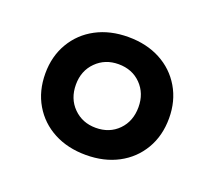

<svg xmlns="http://www.w3.org/2000/svg" viewBox="-71 -803 586 525"><g transform="rotate(20 222.0 -540.5)"><path d="M222 -369Q169 -369 128.5 -390.5Q88 -412 65 -451Q42 -490 42 -541Q42 -591 65 -630Q88 -669 128.5 -690.5Q169 -712 222 -712Q275 -712 315.5 -690.5Q356 -669 379 -630Q402 -591 402 -541Q402 -490 379 -451Q356 -412 315.5 -390.5Q275 -369 222 -369ZM222 -448Q262 -448 287.5 -474Q313 -500 313 -541Q313 -581 287.5 -607Q262 -633 222 -633Q183 -633 157 -607Q131 -581 131 -541Q131 -500 157 -474Q183 -448 222 -448Z"/></g></svg>

Font: Prodigy Sans Medium
Style: Regular
Weight: 500
Designer: Wei Huang
Foundry: Wei Huang
Version: Version 1.003; ttfautohint (v1.8.3)